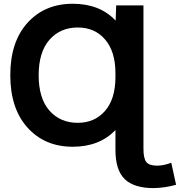

<svg xmlns="http://www.w3.org/2000/svg" viewBox="-20 -761 947 1011"><path d="M389.6 -114.3Q478.5 -114.3 533.2 -177.2Q587.9 -240.2 587.9 -355.5V-375Q587.9 -489.3 533.7 -552.7Q479.5 -616.2 389.6 -616.2Q296.9 -616.2 240.2 -551.3Q183.6 -486.3 183.6 -364.7Q183.6 -243.2 240.2 -178.7Q296.9 -114.3 389.6 -114.3ZM587.9 -76.2Q503.9 11.7 363.3 11.7Q215.8 11.7 125 -88.9Q34.2 -189.5 34.2 -365.2Q34.2 -541 125 -641.1Q215.8 -741.2 363.3 -741.2Q505.9 -741.2 588.9 -652.3L591.8 -732.4H735.4V22.5Q735.4 74.2 751 92.8Q766.6 111.3 806.6 111.3Q842.8 111.3 881.8 95.7L907.2 211.9Q848.6 228.5 789.1 229.5Q685.5 229.5 636.7 182.1Q587.9 134.8 587.9 28.3Z"/></svg>

Font: Nasu
Style: Bold
Weight: 700
Designer: Ryoko NISHIZUKA (kana &amp; ideographs); Paul D. Hunt (Latin, Greek &amp; Cyrillic); Wenlong ZHANG (bopomofo); Sandoll C
Version: Version 2014.1215